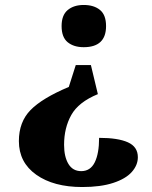

<svg xmlns="http://www.w3.org/2000/svg" viewBox="-20 -561 610 773"><path d="M407 -456Q407 -371 317 -371Q277 -371 252.5 -391Q228 -411 228 -456Q228 -500 252.5 -520.5Q277 -541 317 -541Q358 -541 382.5 -521Q407 -501 407 -456ZM374 -182Q296 -150 267 -98Q238 -46 238 22Q238 70 255.5 99Q273 128 307 128Q344 128 361.5 92.5Q379 57 379 -6Q455 -6 495 12Q535 30 535 72Q535 104 510.5 131.5Q486 159 435.5 175.5Q385 192 311 192Q196 192 126 142.5Q56 93 56 7Q56 -70 103 -118Q150 -166 257 -211L285 -299H346Z"/></svg>

Font: Noto Serif ExtraBold
Style: Regular
Weight: 800
Designer: Monotype Design Team
Foundry: Monotype Imaging Inc.
Version: Version 1.001